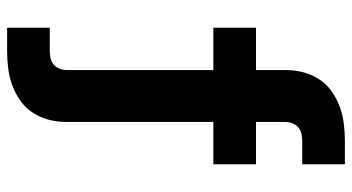

<svg xmlns="http://www.w3.org/2000/svg" viewBox="-245 -530 990 540"><g transform="rotate(90 250.0 -260.0)"><path d="M58 215V95H123Q133 95 143 93Q153 91 161 84.5Q169 78 173 68Q177 58 177 48V-365H58V-485H177V-568Q177 -593 183 -617Q189 -641 202.5 -662Q216 -683 236.5 -697.5Q257 -712 280 -720.5Q303 -729 328 -732Q353 -735 377 -735H442V-615H377Q367 -615 357 -613Q347 -611 339 -604.5Q331 -598 327 -588Q323 -578 323 -568V-485H442V-365H323V48Q323 73 317 97Q311 121 297.5 142Q284 163 263.5 177.5Q243 192 220 200.5Q197 209 172 212Q147 215 123 215Z"/></g></svg>

Font: Iosevka Aile Heavy
Style: Regular
Weight: 900
Designer: Belleve Invis
Foundry: Belleve Invis
Version: Version 31.1.0; ttfautohint (v1.8.4)